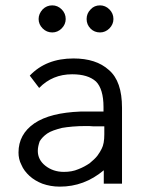

<svg xmlns="http://www.w3.org/2000/svg" viewBox="-20 -685 540 716"><path d="M91 -403 126 -357C159 -391 200 -408 249 -408C289 -408 318 -399 338 -381C356 -363 366 -331 366 -286V-269H280C205 -266 148 -252 108 -225C69 -198 49 -162 49 -116C49 -101 52 -85 60 -70C66 -55 77 -41 90 -29C103 -17 120 -7 138 0C158 7 179 11 203 11C264 11 318 -9 367 -50V0H435V-283C435 -349 419 -396 386 -424C354 -453 310 -467 254 -467C186 -467 132 -446 91 -403ZM369 -214V-184C369 -161 366 -143 359 -130C356 -123 350 -114 343 -104C336 -95 326 -86 314 -76C302 -68 288 -60 272 -54C256 -47 238 -44 218 -44C191 -44 168 -52 149 -67C130 -82 121 -101 121 -122C121 -135 124 -146 128 -158C134 -168 143 -178 156 -187C169 -196 188 -202 211 -208C234 -212 264 -215 301 -215C309 -215 317 -215 326 -214H352ZM210 -650C200 -660 188 -665 175 -665C161 -665 149 -660 139 -650C129 -639 124 -627 124 -614C124 -601 129 -589 139 -579C149 -569 161 -564 175 -564C188 -564 200 -569 210 -579C220 -589 225 -601 225 -614C225 -628 220 -640 210 -650ZM388 -650C378 -660 366 -665 353 -665C339 -665 327 -660 318 -650C308 -640 303 -628 303 -614C303 -600 308 -588 318 -578C327 -569 339 -564 353 -564C366 -564 378 -569 388 -579C398 -589 403 -601 403 -614C403 -628 398 -640 388 -650Z"/></svg>

Font: Inconsolatazi4
Style: Regular
Weight: 400
Designer: Raph Levien, Kirill Tkachev
Foundry: Cyreal
Version: Version 1.013